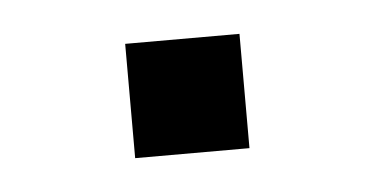

<svg xmlns="http://www.w3.org/2000/svg" viewBox="-25 -131 321 164"><g transform="rotate(-5 135.0 -49.0)"><path d="M86 0V-98H184V0Z"/></g></svg>

Font: Cns Manrope Med
Style: Regular
Weight: 500
Designer: Mikhail Sharanda
Foundry: Mikhail Sharanda
Version: Version 4.504